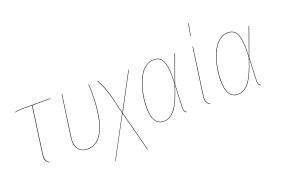

<svg xmlns="http://www.w3.org/2000/svg" viewBox="-114 -1098 2452 1665"><g transform="rotate(-20 1112.5 -265.5)"><path d="M196.8 -513.2 137.2 -87.9Q132.8 -52.2 139.4 -32.7Q146 -13.2 168.9 0.5L167 3.9Q142.1 -10.7 134.8 -30.8Q127.4 -50.8 132.8 -87.9L192.4 -513.2H107.9Q58.1 -513.2 35.2 -505.4L34.7 -508.8Q57.1 -517.1 107.9 -517.1H361.3L360.8 -513.2Z M718.3 -517.1Q721.2 -482.9 721.2 -443.4Q721.2 -396.5 719 -354Q716.8 -311.5 710.7 -264.9Q704.6 -218.3 694.8 -179.4Q685.1 -140.6 669.2 -105Q653.3 -69.3 632.3 -44.7Q611.3 -20 581.8 -5.4Q552.2 9.3 516.6 9.3Q490.7 9.3 470.7 1Q450.7 -7.3 439 -21.2Q427.2 -35.2 419.7 -53.5Q412.1 -71.8 411.6 -92.3Q411.1 -112.8 413.6 -134.3L467.8 -517.1H471.7L418 -134.3Q412.6 -108.4 416.7 -83.5Q420.9 -58.6 430.9 -38.8Q440.9 -19 463.1 -6.8Q485.4 5.4 516.6 5.4Q551.8 5.4 581.1 -9.5Q610.4 -24.4 630.9 -49.3Q651.4 -74.2 667 -110.1Q682.6 -146 691.9 -184.6Q701.2 -223.1 707 -269.3Q712.9 -315.4 715.1 -356.9Q717.3 -398.4 717.3 -443.4Q717.3 -482.4 714.4 -517.1Z M1087.9 -517.1 910.2 -183.1 1005.9 188 1002 188.5 906.7 -180.2 708.5 188.5H704.6L904.3 -183.1Q874.5 -321.8 850.3 -395Q826.2 -468.3 797.9 -517.1L802.2 -518.6Q830.6 -469.7 854.5 -396.2Q878.4 -322.8 907.2 -185.5L1084 -517.6Z M1319.3 -527.3Q1360.4 -527.3 1384 -503.7Q1407.7 -480 1417.2 -422.6Q1426.8 -365.2 1420.4 -268.6L1509.8 -517.1H1514.2L1421.9 -261.7L1413.6 -60.5Q1412.6 -39.6 1415.3 -27.6Q1418 -15.6 1422.6 -10.7Q1427.2 -5.9 1436 -1.5L1434.1 2Q1424.3 -2.9 1419.9 -7.1Q1415.5 -11.2 1412.1 -24.2Q1408.7 -37.1 1409.7 -60.1L1418 -253.9Q1374 -110.4 1327.9 -50.5Q1281.7 9.3 1221.7 9.3Q1170.9 9.3 1144.3 -31.7Q1117.7 -72.8 1117.7 -151.4Q1117.7 -196.8 1124.5 -245.8Q1131.3 -294.9 1147.2 -345.7Q1163.1 -396.5 1185.5 -436.5Q1208 -476.6 1242.9 -502Q1277.8 -527.3 1319.3 -527.3ZM1122.1 -151.4Q1122.1 5.4 1222.7 5.4Q1280.8 5.4 1326.7 -55.7Q1372.6 -116.7 1417 -262.2Q1422.9 -360.4 1414.1 -418Q1405.3 -475.6 1382.6 -499.5Q1359.9 -523.4 1319.3 -523.4Q1278.8 -523.4 1244.6 -498.3Q1210.4 -473.1 1188.5 -433.6Q1166.5 -394 1150.9 -343.8Q1135.3 -293.5 1128.7 -244.9Q1122.1 -196.3 1122.1 -151.4Z M1708.5 -718.8H1712.9L1691.9 -605.5H1688.5ZM1679.2 -517.1 1619.6 -87.9Q1614.3 -52.7 1621.1 -33Q1627.9 -13.2 1651.4 0.5L1649.4 3.9Q1624.5 -10.7 1617.2 -30.8Q1609.9 -50.8 1615.2 -87.9L1675.3 -517.1Z M2003.4 -527.3Q2044.4 -527.3 2068.1 -503.7Q2091.8 -480 2101.3 -422.6Q2110.8 -365.2 2104.5 -268.6L2193.8 -517.1H2198.2L2106 -261.7L2097.7 -60.5Q2096.7 -39.6 2099.4 -27.6Q2102.1 -15.6 2106.7 -10.7Q2111.3 -5.9 2120.1 -1.5L2118.2 2Q2108.4 -2.9 2104 -7.1Q2099.6 -11.2 2096.2 -24.2Q2092.8 -37.1 2093.8 -60.1L2102.1 -253.9Q2058.1 -110.4 2012 -50.5Q1965.8 9.3 1905.8 9.3Q1855 9.3 1828.4 -31.7Q1801.8 -72.8 1801.8 -151.4Q1801.8 -196.8 1808.6 -245.8Q1815.4 -294.9 1831.3 -345.7Q1847.2 -396.5 1869.6 -436.5Q1892.1 -476.6 1927 -502Q1961.9 -527.3 2003.4 -527.3ZM1806.2 -151.4Q1806.2 5.4 1906.7 5.4Q1964.8 5.4 2010.7 -55.7Q2056.6 -116.7 2101.1 -262.2Q2106.9 -360.4 2098.1 -418Q2089.4 -475.6 2066.7 -499.5Q2043.9 -523.4 2003.4 -523.4Q1962.9 -523.4 1928.7 -498.3Q1894.5 -473.1 1872.6 -433.6Q1850.6 -394 1835 -343.8Q1819.3 -293.5 1812.7 -244.9Q1806.2 -196.3 1806.2 -151.4Z"/></g></svg>

Font: Fira Sans Compressed Four
Style: Italic
Weight: 100
Width: 3
Italic angle: -8°
Designer: Carrois Corporate & Edenspiekermann AG
Foundry: Carrois Corporate GbR & Edenspiekermann AG
Version: Version 4.203;PS 004.203;hotconv 1.0.88;makeotf.lib2.5.64775